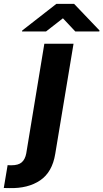

<svg xmlns="http://www.w3.org/2000/svg" viewBox="-124 -772 536 995"><path d="M105.8 -545.5H257.1L162.3 25.2Q147 120 84.2 162.6Q21.3 205.3 -76 202.8Q-82.4 202.8 -89 202.6Q-95.5 202.4 -104.4 202.1L-84.5 83.8Q-79.2 84.2 -74.4 84.3Q-69.6 84.5 -64.6 84.5Q-28.4 84.5 -11 68.9Q6.4 53.3 12.1 22.7ZM114.6 -609 202.1 -677.2 266.2 -609H390.5L391.8 -614L260.2 -751.8H167.9L-8.8 -614L-10.1 -609Z"/></svg>

Font: Inter UI
Style: Bold Italic
Weight: 700
Italic angle: 9.39999°
Designer: Rasmus Andersson
Foundry: rsms
Version: 3.2;8d6f07862